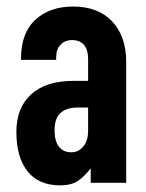

<svg xmlns="http://www.w3.org/2000/svg" viewBox="-20 -556 445 584"><path d="M363.8 -368.2V0H255.9V-43.9Q234.4 -16.6 214.8 -4.4Q195.3 7.8 163.1 7.8Q97.2 7.8 63.5 -35.2Q29.8 -78.1 29.8 -154.8Q29.8 -228.5 75.2 -269.5Q120.1 -310.1 204.1 -310.1H248V-377Q248 -404.3 235.4 -419.4Q222.7 -434.1 199.2 -434.1Q177.2 -434.1 164.1 -419.9Q150.9 -406.2 150.9 -381.8V-374H43.9V-377.9Q43.9 -456.1 87.9 -496.1Q131.3 -536.1 202.1 -536.1Q278.8 -536.1 321.3 -490.7Q363.8 -445.3 363.8 -368.2ZM248 -158.2V-229H217.8Q182.6 -229 164.6 -212.9Q146 -196.8 146 -160.2Q146 -127 159.2 -109.9Q172.4 -92.8 196.8 -92.8Q218.8 -92.8 233.4 -110.4Q248 -127.9 248 -158.2Z"/></svg>

Font: D-DIN Condensed
Style: DINCondensed-Bold
Weight: 700
Width: 3
Designer: Charles Nix
Foundry: Datto Inc.
Version: Version 1.10